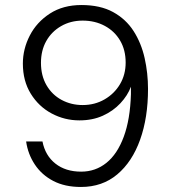

<svg xmlns="http://www.w3.org/2000/svg" viewBox="-20 -732 671 764"><path d="M302 12Q238 12 192 -12Q146 -36 118.5 -77.5Q91 -119 84 -169H149Q160 -113 200.5 -81Q241 -49 303 -49Q360 -49 403.5 -84Q447 -119 472.5 -188Q498 -257 501 -357Q501 -364 501 -371Q501 -378 501 -387Q488 -352 459 -321Q430 -290 389 -271.5Q348 -253 296 -253Q237 -253 185.5 -280.5Q134 -308 102.5 -359Q71 -410 71 -479Q71 -537 98.5 -590.5Q126 -644 178.5 -678Q231 -712 304 -712Q379 -712 430 -684Q481 -656 511.5 -608.5Q542 -561 555.5 -501Q569 -441 569 -378Q569 -264 537.5 -176Q506 -88 446.5 -38Q387 12 302 12ZM309 -314Q357 -314 396 -336.5Q435 -359 457.5 -397Q480 -435 480 -483Q480 -533 458 -570.5Q436 -608 397 -629Q358 -650 309 -650Q261 -650 223 -628Q185 -606 164 -568.5Q143 -531 143 -482Q143 -431 165 -393Q187 -355 225 -334.5Q263 -314 309 -314Z"/></svg>

Font: DM Sans 10pt Light
Style: Regular
Weight: 300
Version: Version 4.004;gftools[0.9.30]